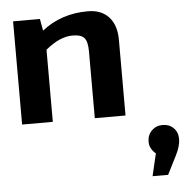

<svg xmlns="http://www.w3.org/2000/svg" viewBox="-58 -606 955 984"><g transform="rotate(-5 419.5 -113.5)"><path d="M44 0V-531H182L193 -470Q292 -549 430 -549Q499 -549 537.5 -507Q576 -465 576 -390V0H418V-344Q418 -394 401.5 -413Q385 -432 341 -432Q275 -432 202 -371V0ZM816 225 767 322H687L714 207Q682 180 682 145Q682 110 704.5 87.5Q727 65 761 65Q795 65 817 87Q839 109 839 144Q839 179 816 225Z"/></g></svg>

Font: Fix15 Mono
Style: Bold
Weight: 700
Designer: Carrois Corporate & Edenspiekermann AG
Foundry: Carrois Corporate GbR & Edenspiekermann AG
Version: Version 3.206